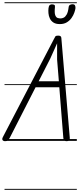

<svg xmlns="http://www.w3.org/2000/svg" viewBox="-45 -1246 699 1698"><path d="M0 2.5Q-9.5 2.5 -16.5 -1.5Q-23.5 -5.5 -24.8 -13.8Q-26 -22 -19.5 -34L431 -899Q439.5 -915.5 444.2 -923.2Q449 -931 468.5 -931Q484.5 -931 490.8 -925.5Q497 -920 497.5 -910L572 -28Q573.5 -13.5 568 -5.5Q562.5 2.5 546 2.5Q526.5 2.5 521.2 -6.8Q516 -16 515 -27L479.5 -474H269.5L43 -30.5Q33 -10.5 26 -4Q19 2.5 0 2.5ZM297 -527.5H475.5L460 -719.5V-863L400 -729ZM0 2.5Q-9.5 2.5 -16.5 -1.5Q-23.5 -5.5 -24.8 -13.8Q-26 -22 -19.5 -34L431 -899Q439.5 -915.5 444.2 -923.2Q449 -931 468.5 -931Q484.5 -931 490.8 -925.5Q497 -920 497.5 -910L572 -28Q573.5 -13.5 568 -5.5Q562.5 2.5 546 2.5Q526.5 2.5 521.2 -6.8Q516 -16 515 -27L479.5 -474H269.5L43 -30.5Q33 -10.5 26 -4Q19 2.5 0 2.5ZM297 -527.5H475.5L460 -719.5V-863L400 -729ZM484 -1033Q448.5 -1033 427.2 -1047Q406 -1061 395.8 -1083Q385.5 -1105 383.5 -1129.2Q381.5 -1153.5 384 -1174Q386.5 -1194 394.5 -1200.8Q402.5 -1207.5 413.5 -1207.5Q428 -1207.5 435.5 -1202.8Q443 -1198 441 -1183.5Q435.5 -1132.5 443.5 -1111.8Q451.5 -1091 465.5 -1087Q479.5 -1083 491 -1083Q503.5 -1083 518 -1089.8Q532.5 -1096.5 544.8 -1117.8Q557 -1139 562 -1182.5Q564 -1198 574.2 -1203.2Q584.5 -1208.5 596.5 -1208.5Q614 -1208.5 619 -1196.8Q624 -1185 622 -1170.5Q620 -1156.5 612 -1133.5Q604 -1110.5 588 -1087.5Q572 -1064.5 546.5 -1048.8Q521 -1033 484 -1033ZM-5 424.5H634.5V432.5H-5ZM-5 -16H634.5V0H-5ZM-5 -501.5H634.5V-493.5H-5ZM-5 -1226H634.5V-1218H-5Z"/></svg>

Font: Edu AU VIC WA NT Guides
Style: Regular
Weight: 400
Designer: Tina and Corey Anderson, Eben Sorkin, Mirko Velimirovic
Foundry: Google for Education
Version: Version 1.001